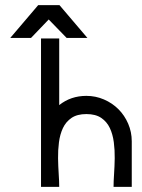

<svg xmlns="http://www.w3.org/2000/svg" viewBox="-20 -729 554 749"><path d="M317 -355Q353 -355 385.5 -341Q418 -327 442 -303Q466 -279 480 -246.5Q494 -214 494 -178V0H423Q423 -21 425 -50.5Q427 -80 427.5 -111.5Q428 -143 424 -174Q420 -205 408.5 -229.5Q397 -254 375 -269Q353 -284 317 -284Q281 -284 259 -269Q237 -254 225.5 -229.5Q214 -205 210 -174Q206 -143 206.5 -111.5Q207 -80 209 -50.5Q211 -21 211 0H140V-579H211V-319Q256 -355 317 -355ZM129 -709H212L321 -581H240L170 -653L101 -581H20L129 -709Z"/></svg>

Font: Googee
Style: Regular
Weight: 400
Designer: Peter Wiegel
Foundry: CATFonts Peter Wiegel
Version: 1.000